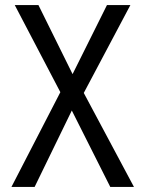

<svg xmlns="http://www.w3.org/2000/svg" viewBox="-20 -734 570 754"><path d="M25 0H116L262 -300L413 0H506L309 -369L492 -714H400L265 -443L131 -714H38L217 -372Z"/></svg>

Font: Noto Sans Mono Condensed
Style: Regular
Weight: 400
Width: 3
Designer: Monotype Design Team
Foundry: Monotype Imaging Inc.
Version: Version 2.014